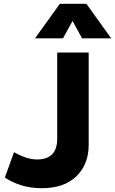

<svg xmlns="http://www.w3.org/2000/svg" viewBox="-20 -977 606 1012"><path d="M200 15Q142.5 15 93.5 0Q44.5 -15 5.5 -41L54 -175Q87.5 -156 117.8 -146.2Q148 -136.5 177 -136.5Q226.5 -136.5 254 -163Q281.5 -189.5 281.5 -247.5V-700H447.5V-213.5Q447.5 -111.5 383 -48.2Q318.5 15 200 15ZM164.5 -775 295.5 -957H435.5L566 -775H412.5L362.5 -866.5L312 -775Z"/></svg>

Font: Geologica
Style: Bold
Weight: 700
Designer: Sindre Bremnes, Frode Helland
Foundry: Monokrom Skriftforlag AS
Version: Version 1.010; ttfautohint (v1.8.4.7-5d5b);gftools[0.9.28]